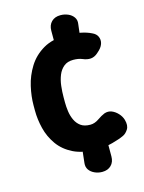

<svg xmlns="http://www.w3.org/2000/svg" viewBox="-112 -677 649 864"><g transform="rotate(-15 213.0 -245.0)"><path d="M198 -449V-553Q198 -579 213.5 -594.5Q229 -610 255 -610H256Q274 -610 290.5 -603Q307 -596 316.5 -582.5Q326 -569 323 -551L311 -449ZM313 -48V63Q313 89 297.5 104.5Q282 120 256 120H255Q237 120 220.5 112.5Q204 105 195 92Q186 79 188 61L200 -48ZM259 16Q193 16 149.5 -5.5Q106 -27 80.5 -63Q55 -99 44.5 -141.5Q34 -184 34 -225V-250Q34 -291 44.5 -337Q55 -383 80.5 -424Q106 -465 149.5 -490.5Q193 -516 259 -516Q293 -516 322 -510.5Q351 -505 373 -494Q391 -486 397.5 -471.5Q404 -457 400 -441.5Q396 -426 382 -412L370 -401Q355 -388 338 -386.5Q321 -385 300 -394Q283 -401 259 -401Q232 -401 215 -387Q198 -373 189 -350.5Q180 -328 177 -301.5Q174 -275 174 -250V-225Q174 -206 177 -184Q180 -162 189 -142.5Q198 -123 214.5 -111Q231 -99 259 -99Q279 -99 298.5 -112.5Q318 -126 333 -132Q351 -138 367 -131.5Q383 -125 396 -111Q409 -97 414 -80Q422 -52 411 -35Q400 -18 386 -12Q367 -3 332 6.5Q297 16 259 16Z"/></g></svg>

Font: Winky Sans SemiBold
Style: Regular
Weight: 600
Designer: Simon Atzbach
Foundry: typofactur
Version: Version 1.205